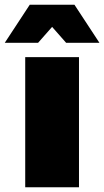

<svg xmlns="http://www.w3.org/2000/svg" viewBox="-56 -787 438 807"><path d="M50 -547H276V0H50ZM222 -607 163 -674 104 -607H-36L69 -767H257L362 -607Z"/></svg>

Font: AtCorfu Sans
Style: AtCorfu Sans Black
Weight: 900
Designer: Kostas Teopoulos
Foundry: Kostas Teopoulos
Version: Version 1.00 July 8, 2025, initial release